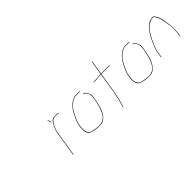

<svg xmlns="http://www.w3.org/2000/svg" viewBox="100 -1346 2115 2115"><g transform="rotate(-45 1157.0 -288.5)"><path d="M606.9 -435C605 -445.9 602.7 -453.2 598.3 -463L593.9 -473C591.9 -476.9 586.5 -472.8 587.4 -470L592.9 -460C597.4 -449.7 598.8 -442.8 601.6 -433C602.3 -429 607.6 -431 606.9 -435ZM524.3 -8C526.3 -8 527.4 -9 527.7 -11L574 -303C579.1 -335.1 591.7 -364 605 -388.5C621.4 -418.6 636.6 -447 677.8 -447H692.8C700.3 -447 734.9 -442.3 736.1 -446C738.2 -452.3 717.9 -452 711.6 -452C705.7 -452.7 699.7 -453 693.7 -453H678.7C674.1 -453 668 -452.3 660.4 -451C631.1 -448.4 611.4 -415.3 599.8 -390.5C587.6 -364.2 573.3 -336.8 568 -303L521.7 -11C521.4 -9 522.3 -8 524.3 -8Z M1067.3 -450C1067.6 -452 1066.7 -453 1064.7 -453H998.7C992.1 -453 984.8 -451.3 977 -448C960.1 -441.7 950 -438 934.7 -427.5C904.9 -407 870.6 -369.4 852.7 -333C844.2 -315.6 825.5 -280.9 818.3 -264C786.2 -188.8 771 -74.8 828.8 -49C861.7 -32.9 910.2 -26 959.6 -26C981 -26 997.3 -28.6 1012.9 -37.5C1062.4 -65.6 1094.9 -131.3 1109.6 -199.5C1115.9 -228.7 1121.5 -249.5 1127 -284C1132.5 -319 1132.1 -330 1126.3 -352C1118.8 -380.3 1100.9 -394.1 1081.1 -411C1078.9 -412.2 1073.2 -407.4 1077.3 -406C1084.7 -399.7 1091.4 -394 1098.8 -387C1123.4 -363.7 1129.3 -336.4 1121 -284C1117.9 -264.7 1114.9 -248.7 1111.9 -236C1106 -211.3 1102.1 -189.1 1094.5 -167C1071.3 -100 1039.8 -32 960.1 -32C951.4 -32 943.1 -32.3 935.2 -33C889.6 -36.9 836 -41.6 815.3 -68C791.8 -97.9 792.8 -150.3 806 -208.5C816.6 -254.9 839.3 -292.1 858.4 -331C879.7 -374.3 918.5 -415.4 958.7 -434C968.2 -438.4 984.3 -447 997.8 -447H1063.8C1065.8 -447 1067 -448 1067.3 -450Z M1317.4 -148 1309.2 -96C1304.7 -67.9 1292.9 -49.9 1288.3 -21C1288.3 -16.3 1287 -10.7 1284.6 -4L1281 6C1280.1 8 1280.5 9.2 1282.5 9.5C1284.4 9.8 1285.9 9 1286.9 7L1290.5 -3C1292.9 -9.7 1294.2 -16 1294.5 -22C1299 -50.6 1310.7 -67.3 1315.2 -96L1323.3 -147C1327.5 -165.9 1331.7 -175 1334.4 -192L1370.2 -418H1498.2C1500.2 -418 1501.4 -419 1501.7 -421C1502 -423 1501.2 -424 1499.2 -424H1371.2L1396.5 -584C1396.8 -586 1396 -587 1394 -587C1392 -587 1390.8 -586 1390.5 -584L1365.2 -424H1349.2C1332.2 -422.3 1314.7 -418 1299.2 -418H1251.2C1249.2 -418 1248 -417 1247.7 -415C1247.4 -413 1248.3 -412 1250.3 -412H1298.3C1302.3 -412 1307 -412.7 1312.6 -414C1323.5 -415.5 1336.2 -416.8 1348.2 -418H1364.2L1328.4 -192C1325.7 -174.8 1321.7 -166.9 1317.4 -148Z M1837.3 -450C1837.6 -452 1836.7 -453 1834.7 -453H1768.7C1762.1 -453 1754.8 -451.3 1747 -448C1730.1 -441.7 1720 -438 1704.7 -427.5C1674.9 -407 1640.6 -369.4 1622.7 -333C1614.2 -315.6 1595.5 -280.9 1588.3 -264C1556.2 -188.8 1541 -74.8 1598.8 -49C1631.7 -32.9 1680.2 -26 1729.6 -26C1751 -26 1767.3 -28.6 1782.9 -37.5C1832.4 -65.6 1864.9 -131.3 1879.6 -199.5C1885.9 -228.7 1891.5 -249.5 1897 -284C1902.5 -319 1902.1 -330 1896.3 -352C1888.8 -380.3 1870.9 -394.1 1851.1 -411C1848.9 -412.2 1843.2 -407.4 1847.3 -406C1854.7 -399.7 1861.4 -394 1868.8 -387C1893.4 -363.7 1899.3 -336.4 1891 -284C1887.9 -264.7 1884.9 -248.7 1881.9 -236C1876 -211.3 1872.1 -189.1 1864.5 -167C1841.3 -100 1809.8 -32 1730.1 -32C1721.4 -32 1713.1 -32.3 1705.2 -33C1659.6 -36.9 1606 -41.6 1585.3 -68C1561.8 -97.9 1562.8 -150.3 1576 -208.5C1586.6 -254.9 1609.3 -292.1 1628.4 -331C1649.7 -374.3 1688.5 -415.4 1728.7 -434C1738.2 -438.4 1754.3 -447 1767.8 -447H1833.8C1835.8 -447 1837 -448 1837.3 -450Z M1967.8 -81C1969.8 -81 1971 -82 1971.3 -84L1981.1 -146C1985.9 -176.1 1995.7 -205.9 2006.4 -230L2021.5 -262C2030 -283.5 2040.4 -307.2 2051.5 -325C2060.9 -339.3 2073.1 -361.3 2082.8 -374.5C2113.3 -415.9 2144 -447.9 2202.2 -456C2218.9 -458.3 2221 -453.9 2230.2 -443C2266.7 -399.6 2273.2 -317.6 2283.8 -251.5C2289 -219.6 2285.5 -167.1 2279 -126L2275 -101C2274.7 -99 2275.5 -98 2277.5 -98C2279.5 -98 2280.7 -99 2281 -101L2285 -126C2297.3 -203.9 2289.7 -252.4 2281.1 -310C2275.2 -363.5 2263.4 -414.2 2235 -448C2225.4 -459.4 2220.4 -466.4 2202.2 -462C2190.6 -460.4 2178.9 -458.4 2168.7 -455.5C2147.6 -449.6 2119.6 -427.5 2106.4 -413C2091.1 -393.4 2075.7 -377.3 2062.1 -354C2051.6 -333.6 2039.9 -319.9 2030.6 -297.5C2010.4 -248.9 1984.7 -206.2 1975.1 -146L1965.3 -84C1965 -82 1965.8 -81 1967.8 -81Z"/></g></svg>

Font: Proton
Style: HlIt
Weight: 500
Version: Version 1.017